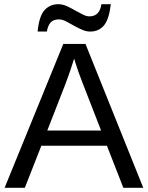

<svg xmlns="http://www.w3.org/2000/svg" viewBox="-20 -898 707 918"><path d="M177.7 -201.2 98.6 0H2L282.7 -688H388.7L665 0H569.8L491.2 -201.2ZM334.5 -617.7Q326.2 -590.3 314.7 -556.9Q303.2 -523.4 293.5 -498L206.1 -273.9H463.4L375 -501Q368.2 -518.1 356.9 -549.3Q345.7 -580.6 334.5 -617.7ZM411.1 -747.1Q392.6 -747.1 373.5 -755.4Q354.5 -763.7 335.9 -773.9Q315.9 -785.2 297.1 -795.2Q278.3 -805.2 261.7 -805.2Q234.9 -805.2 221.7 -790Q208.5 -774.9 204.1 -747.1H159.7Q167.5 -822.8 193.6 -850.3Q219.7 -877.9 258.8 -877.9Q279.8 -877.9 300.8 -868.2Q321.8 -858.4 341.8 -846.7Q359.9 -836.4 376.7 -828.1Q393.6 -819.8 407.7 -819.8Q456.5 -819.8 464.8 -877.9H509.8Q501.5 -805.7 477.1 -776.4Q452.6 -747.1 411.1 -747.1Z"/></svg>

Font: Arimo Nerd Font
Style: Regular
Weight: 400
Designer: Steve Matteson
Foundry: Monotype Imaging Inc.
Version: Version 1.33;Nerd Fonts 3.2.1